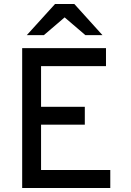

<svg xmlns="http://www.w3.org/2000/svg" viewBox="-20 -941 656 961"><path d="M91 0V-700H510.5V-610H185.5V-406.5H404.5V-317H185.5V-90H532V0ZM114 -765 255.5 -921H352L493 -765H407.5L303.5 -854L199.5 -765Z"/></svg>

Font: Overpass Mono Medium
Style: Regular
Weight: 500
Monospace: yes
Designer: Delve Withrington, Dave Bailey
Foundry: Delve Fonts LLC
Version: Version 4.000